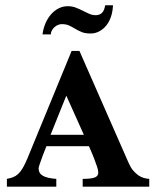

<svg xmlns="http://www.w3.org/2000/svg" viewBox="-20 -701 585 721"><path d="M290.5 0V-29.3Q323.2 -29.3 336.2 -34.7Q349.1 -40 349.1 -52.7Q349.1 -55.7 348.1 -61.3Q347.2 -66.9 343.5 -77.9Q339.8 -88.9 333 -106.7Q326.2 -124.5 314 -151.9H154.3Q146 -131.3 139.6 -114.3Q134.3 -99.6 129.6 -86.2Q125 -72.8 125 -68.8Q125 -50.3 140.9 -41Q156.7 -31.7 191.4 -29.3V0H5.9V-29.3Q18.6 -31.7 28.6 -35.4Q38.6 -39.1 47.6 -47.1Q56.6 -55.2 64.9 -69.1Q73.2 -83 82.5 -105L249 -509.8H278.3L463.4 -88.4Q470.7 -71.8 480 -60.8Q489.3 -49.8 499.5 -42.7Q509.8 -35.6 520.3 -32.7Q530.8 -29.8 540.5 -29.3V0ZM229 -341.8 169.9 -194.8H294.9ZM404.3 -681.2Q403.3 -657.7 396.7 -638.2Q390.1 -618.7 378.7 -604.7Q367.2 -590.8 352.3 -583Q337.4 -575.2 320.3 -575.2Q299.8 -575.2 286.9 -580.6Q273.9 -585.9 262.9 -592.5Q252 -599.1 240.5 -604.7Q229 -610.4 211.9 -610.4Q205.1 -610.4 197.8 -607.4Q190.4 -604.5 184.6 -599.1Q178.7 -593.8 174.8 -586.7Q170.9 -579.6 170.9 -571.8H139.6Q142.6 -594.7 151.1 -614.3Q159.7 -633.8 172.4 -647.9Q185.1 -662.1 200.9 -669.9Q216.8 -677.7 233.9 -677.7Q251 -677.7 264.6 -672.4Q278.3 -667 290.5 -660.9Q302.7 -654.8 314.5 -649.4Q326.2 -644 339.8 -644Q353.5 -644 362.5 -652.3Q371.6 -660.6 375 -681.2H404.3Z"/></svg>

Font: Scheherazade
Style: Bold
Weight: 700
Version: Version 2.100 (build 932/914)